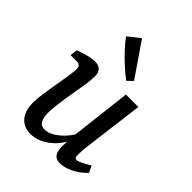

<svg xmlns="http://www.w3.org/2000/svg" viewBox="-189 -743 851 851"><g transform="rotate(45 236.5 -318.0)"><path d="M150 7Q108 7 84 -21Q60 -49 60 -99Q60 -125 65 -159.5Q70 -194 76 -228Q82 -262 86 -286Q88 -301 90 -317Q92 -333 92 -343Q92 -355 85 -360.5Q78 -366 68 -366H29L33 -400Q60 -411 84 -417Q108 -423 126 -423Q172 -423 172 -376Q172 -368 171 -355.5Q170 -343 168 -326Q163 -294 156 -254Q149 -214 144 -177Q139 -140 139 -114Q139 -86 148.5 -68.5Q158 -51 181 -51Q203 -51 227 -66Q251 -81 272 -105Q293 -129 306 -156L312 -130Q286 -63 241.5 -28Q197 7 150 7ZM333 7Q312 7 300.5 -6.5Q289 -20 288 -50Q288 -62 289.5 -84.5Q291 -107 292 -125L326 -416H404L370 -148Q367 -127 365.5 -107Q364 -87 364 -74Q364 -56 376 -56Q385 -56 400.5 -63.5Q416 -71 441 -86L456 -55Q429 -26 395 -9.5Q361 7 333 7ZM309 -484 284 -460Q258 -479 231 -504Q204 -529 181 -554Q158 -579 144 -599L200 -643Z"/></g></svg>

Font: Rasa
Style: Italic
Weight: 400
Italic angle: -7.10001°
Designer: Anna Giedrys (Yrsa+Rasa design), David Brezina (Yrsa art-direction, Rasa art-direction, design)
Foundry: Rosetta Type Foundry
Version: Version 2.004